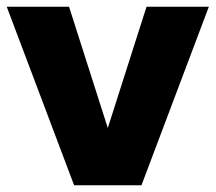

<svg xmlns="http://www.w3.org/2000/svg" viewBox="-30 -550 640 570"><path d="M405 -530H590L390 0H190L-10 -530H175L290 -170Z"/></svg>

Font: Russo One
Style: Regular
Weight: 400
Designer: Jovanny lemonad
Foundry: Jovanny Lemonad
Version: Version 1.001